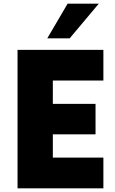

<svg xmlns="http://www.w3.org/2000/svg" viewBox="-20 -1020 622 1040"><path d="M515 -1000 357.5 -812.5H236.2L346.2 -1000ZM540 -583.8H266.2V-457.5H497.5V-292.5H266.2V-166.2H540V0H75V-750H540Z"/></svg>

Font: Now Alt Black
Style: Regular
Weight: 900
Designer: Alfredo Marco Pradil
Foundry: Alfredo Marco Pradil
Version: Version 1.002;PS 001.002;hotconv 1.0.88;makeotf.lib2.5.64775